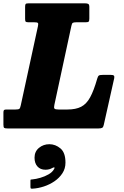

<svg xmlns="http://www.w3.org/2000/svg" viewBox="-66 -770 742 1151"><path d="M-45.5 -23V-95.5Q-45.5 -106 -42.2 -109.8Q-39 -113.5 -28.5 -113.5H26.5Q44.5 -113.5 49.8 -117.5Q55 -121.5 58.5 -138.5L161.5 -613Q165 -628.5 160.8 -632.5Q156.5 -636.5 138.5 -636.5H105Q92 -636.5 88.2 -640Q84.5 -643.5 84.5 -656.5V-729Q84.5 -742.5 88 -746.2Q91.5 -750 105 -750H444Q457.5 -750 463.5 -746.2Q469.5 -742.5 469.5 -728V-658.5Q469.5 -644.5 465.5 -640.5Q461.5 -636.5 448 -636.5H392.5Q375.5 -636.5 370.2 -633Q365 -629.5 362 -615L260 -141.5Q256 -124.5 260.5 -119Q265 -113.5 285.5 -113.5H338Q388.5 -113.5 420.5 -130Q452.5 -146.5 474.5 -186.8Q496.5 -227 517 -299Q521 -313 526.5 -317Q532 -321 549 -321H598.5Q611.5 -321 616 -317.5Q620.5 -314 619 -302.5L556 -21Q553.5 -8 546.8 -4Q540 0 525 0H-21Q-36.5 0 -41 -3.5Q-45.5 -7 -45.5 -23ZM141 175.5Q141 138.5 167.5 116.5Q194 94.5 230 94.5Q266.5 94.5 296.5 119.8Q326.5 145 326.5 205Q326.5 240.5 308.2 268.5Q290 296.5 260.8 316.5Q231.5 336.5 197.2 347.8Q163 359 130 361Q121 361.5 118.8 359.8Q116.5 358 116.5 349V313.5Q116.5 306.5 119.2 306.2Q122 306 128 305.5Q149.5 303.5 176.2 295.8Q203 288 225.5 275Q248 262 257.5 244.5Q264 235 259.5 233.8Q255 232.5 247.5 237Q240 241.5 229.8 244.5Q219.5 247.5 206.5 247.5Q176 247.5 158.5 228Q141 208.5 141 175.5Z"/></svg>

Font: Besley* Narrow Heavy
Style: Italic
Weight: 800
Width: 4
Italic angle: -13°
Designer: Owen Earl
Foundry: indestructible type*
Version: Version 3.000; ttfautohint (v1.8.3)